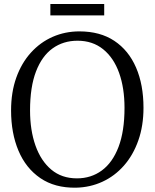

<svg xmlns="http://www.w3.org/2000/svg" viewBox="-20 -904 754 936"><path d="M350 11Q247 12.5 176.5 -35.8Q106 -84 70 -169.5Q34 -255 34 -365.5Q34 -454.5 59.5 -525.8Q85 -597 130.8 -647.5Q176.5 -698 237 -724.5Q297.5 -751 367 -751Q468 -751 537.5 -704.8Q607 -658.5 643.2 -574.8Q679.5 -491 679.5 -378.5Q679.5 -290.5 654.2 -219Q629 -147.5 584 -96.5Q539 -45.5 479.2 -18Q419.5 9.5 350 11ZM355 -34.5Q424 -34.5 476.2 -72.8Q528.5 -111 557.8 -187.5Q587 -264 587 -378.5Q587 -474.5 560.8 -548.2Q534.5 -622 483 -663.8Q431.5 -705.5 358 -705.5Q288.5 -705.5 236.5 -668.2Q184.5 -631 155.5 -555.5Q126.5 -480 126.5 -365.5Q126.5 -269 153 -194.2Q179.5 -119.5 230.2 -77Q281 -34.5 355 -34.5ZM488 -884.5V-829H225.5V-884.5Z"/></svg>

Font: Merriweather 28pt Light
Style: Regular
Weight: 300
Version: Version 2.100